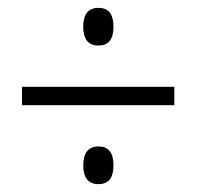

<svg xmlns="http://www.w3.org/2000/svg" viewBox="-20 -597 501 489"><path d="M231 -481Q192 -481 192 -529Q192 -577 231 -577Q269 -577 269 -529Q269 -481 231 -481ZM36 -329V-376H424V-329ZM231 -128Q211 -128 201.5 -140.5Q192 -153 192 -175Q192 -224 231 -224Q269 -224 269 -176Q269 -128 231 -128Z"/></svg>

Font: Noto Sans Khmer Condensed Light
Style: Regular
Weight: 300
Width: 3
Designer: Danh Hong and the Monotype Design Team
Foundry: Monotype Imaging Inc.
Version: Version 2.004; ttfautohint (v1.8.4.7-5d5b)